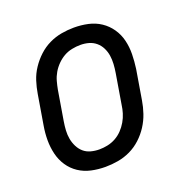

<svg xmlns="http://www.w3.org/2000/svg" viewBox="-102 -623 704 726"><g transform="rotate(-20 250.0 -260.0)"><path d="M203 8Q174 8 146.5 2Q119 -4 96.5 -19Q74 -34 59 -56.5Q44 -79 37.5 -106Q31 -133 31 -161.5Q31 -190 36 -219L56 -339Q60 -364 68 -389Q76 -414 91 -436.5Q106 -459 126 -477.5Q146 -496 170 -507.5Q194 -519 219.5 -523.5Q245 -528 270 -528Q299 -528 326.5 -522Q354 -516 376.5 -501Q399 -486 414.5 -463.5Q430 -441 436.5 -414Q443 -387 442.5 -358.5Q442 -330 438 -301L418 -181Q414 -156 405.5 -131Q397 -106 382.5 -83.5Q368 -61 348 -42.5Q328 -24 304 -12.5Q280 -1 254 3.5Q228 8 203 8ZM204 -62Q220 -62 237 -65.5Q254 -69 269.5 -77.5Q285 -86 297.5 -99Q310 -112 319 -127.5Q328 -143 333 -159.5Q338 -176 340 -192L360 -312Q363 -330 364 -347.5Q365 -365 362.5 -381.5Q360 -398 352.5 -413Q345 -428 332.5 -438.5Q320 -449 304 -453.5Q288 -458 270 -458Q254 -458 236.5 -454.5Q219 -451 204 -442.5Q189 -434 176 -421Q163 -408 154 -392.5Q145 -377 140.5 -360.5Q136 -344 133 -328L113 -208Q110 -190 109 -172.5Q108 -155 111 -138.5Q114 -122 121.5 -107Q129 -92 141 -81.5Q153 -71 169.5 -66.5Q186 -62 204 -62Z"/></g></svg>

Font: Iosevka Term Curly
Style: Italic
Weight: 400
Italic angle: -9°
Designer: Belleve Invis
Foundry: Belleve Invis
Version: Version 32.3.0